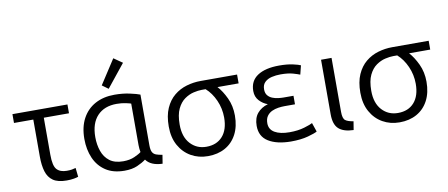

<svg xmlns="http://www.w3.org/2000/svg" viewBox="-69 -1061 3150 1351"><g transform="rotate(-10 1506.0 -385.0)"><path d="M315 8Q252 8 218 -15.5Q184 -39 170.5 -83.5Q157 -128 157 -190V-455H19V-518H412V-455H232V-190Q232 -111 256 -85Q280 -59 327 -59Q349 -59 363.5 -61.5Q378 -64 391 -68L398 -4Q388 0 366 4Q344 8 315 8Z M728 11Q647 11 593.5 -24.5Q540 -60 513.5 -121Q487 -182 487 -258Q487 -343 519.5 -403.5Q552 -464 611 -496Q670 -528 749 -528Q808 -528 858 -517Q908 -506 930 -497V-135Q930 -102 938.5 -86Q947 -70 965 -63.5Q983 -57 1009 -53L999 9Q915 6 882 -41Q857 -22 819.5 -5.5Q782 11 728 11ZM730 -56Q777 -56 811.5 -71.5Q846 -87 860 -99Q858 -110 856.5 -122.5Q855 -135 855 -149V-446Q848 -449 818.5 -455.5Q789 -462 753 -462Q665 -462 615 -409Q565 -356 565 -257Q565 -203 581 -157Q597 -111 633 -83.5Q669 -56 730 -56ZM717 -576 673 -608 786 -782 848 -739Z M1324 12Q1257 12 1203.5 -18.5Q1150 -49 1118.5 -105.5Q1087 -162 1087 -241Q1087 -318 1110.5 -371Q1134 -424 1173.5 -456.5Q1213 -489 1262.5 -503.5Q1312 -518 1363 -518H1624V-455H1473Q1506 -419 1532.5 -362.5Q1559 -306 1559 -237Q1559 -159 1529.5 -103Q1500 -47 1447 -17.5Q1394 12 1324 12ZM1324 -55Q1398 -55 1440 -102.5Q1482 -150 1482 -236Q1482 -301 1456 -359.5Q1430 -418 1388 -455H1359Q1335 -455 1302 -447.5Q1269 -440 1237.5 -418Q1206 -396 1185.5 -353.5Q1165 -311 1165 -241Q1165 -153 1210 -104Q1255 -55 1324 -55Z M1915 12Q1815 11 1756 -25.5Q1697 -62 1697 -138Q1697 -194 1725 -227.5Q1753 -261 1801 -275Q1767 -287 1741.5 -314.5Q1716 -342 1716 -384Q1716 -456 1771.5 -492.5Q1827 -529 1926 -529Q1983 -529 2023.5 -520Q2064 -511 2078 -504L2062 -440Q2048 -446 2013.5 -456Q1979 -466 1925 -466Q1892 -466 1862 -459Q1832 -452 1812.5 -433.5Q1793 -415 1793 -382Q1793 -355 1806 -339Q1819 -323 1839 -315Q1859 -307 1880.5 -304.5Q1902 -302 1919 -302H1989V-241H1914Q1893 -241 1869 -237.5Q1845 -234 1823.5 -224Q1802 -214 1788 -194.5Q1774 -175 1774 -143Q1774 -99 1812.5 -76.5Q1851 -54 1918 -54Q1979 -54 2025 -68Q2071 -82 2084 -90L2106 -26Q2090 -16 2039 -2Q1988 12 1915 12Z M2364 9Q2293 7 2258.5 -24Q2224 -55 2224 -128V-518H2299V-132Q2299 -85 2316.5 -71.5Q2334 -58 2374 -52Z M2693 12Q2626 12 2572.5 -18.5Q2519 -49 2487.5 -105.5Q2456 -162 2456 -241Q2456 -318 2479.5 -371Q2503 -424 2542.5 -456.5Q2582 -489 2631.5 -503.5Q2681 -518 2732 -518H2993V-455H2842Q2875 -419 2901.5 -362.5Q2928 -306 2928 -237Q2928 -159 2898.5 -103Q2869 -47 2816 -17.5Q2763 12 2693 12ZM2693 -55Q2767 -55 2809 -102.5Q2851 -150 2851 -236Q2851 -301 2825 -359.5Q2799 -418 2757 -455H2728Q2704 -455 2671 -447.5Q2638 -440 2606.5 -418Q2575 -396 2554.5 -353.5Q2534 -311 2534 -241Q2534 -153 2579 -104Q2624 -55 2693 -55Z"/></g></svg>

Font: Ubuntu Sans
Style: Regular
Weight: 400
Designer: Dalton Maag Ltd
Foundry: Dalton Maag Ltd
Version: Version 1.006; ttfautohint (v1.8.4.7-5d5b)